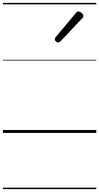

<svg xmlns="http://www.w3.org/2000/svg" viewBox="-20 -918 685 1326"><path d="M381 -624Q375 -624 366.5 -631.5Q358 -639 358 -646Q358 -650 359.5 -653.5Q361 -657 365 -662L503 -827Q508 -834 512.5 -836.5Q517 -839 522 -839Q529 -839 537 -834Q545 -829 550.5 -822Q556 -815 556 -808Q556 -803 554.5 -799.5Q553 -796 548 -792L399 -634Q390 -624 381 -624ZM0 378H645V388H0ZM0 -20H645V0H0ZM0 -505H645V-500H0ZM0 -898H645V-888H0Z"/></svg>

Font: Playwrite DE SAS Guides
Style: Regular
Weight: 400
Designer: Veronika Burian, José Scaglione
Foundry: TypeTogether
Version: Version 1.003